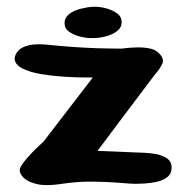

<svg xmlns="http://www.w3.org/2000/svg" viewBox="-20 -541 548 565"><path d="M255 -429Q237 -428 217 -433Q197 -438 183.5 -447.5Q170 -457 170 -473Q170 -489 183.5 -499.5Q197 -510 216.5 -515Q236 -520 253 -521Q271 -522 290.5 -517Q310 -512 324 -502Q338 -492 338 -476Q338 -460 324.5 -449.5Q311 -439 291.5 -434Q272 -429 255 -429ZM23 -370Q23 -370 25 -377.5Q27 -385 36 -394Q45 -403 66 -408Q87 -413 124 -409Q162 -405 199.5 -402.5Q237 -400 269 -399Q301 -398 320 -398Q339 -398 339 -398Q339 -398 351.5 -399.5Q364 -401 382 -401.5Q400 -402 417.5 -399Q435 -396 445 -387Q465 -369 457.5 -353.5Q450 -338 442 -329Q439 -326 425.5 -308Q412 -290 392 -263.5Q372 -237 350.5 -208.5Q329 -180 310 -154.5Q291 -129 279 -113Q267 -97 267 -97L389 -92Q389 -92 403.5 -91.5Q418 -91 437 -88Q456 -85 470.5 -75.5Q485 -66 485 -48Q485 -30 472.5 -20Q460 -10 441.5 -6Q423 -2 405.5 -1Q388 0 379 0Q367 0 332.5 -3Q298 -6 252.5 -6.5Q207 -7 162 0Q117 7 90 1Q63 -5 50.5 -17Q38 -29 38 -40Q38 -48 48.5 -62Q59 -76 73 -90.5Q87 -105 97.5 -114.5Q108 -124 108 -124Q108 -124 122.5 -143Q137 -162 158.5 -190Q180 -218 202 -246.5Q224 -275 238.5 -294Q253 -313 253 -313Q253 -313 230 -313Q207 -313 172.5 -315Q138 -317 103.5 -322.5Q69 -328 46 -339.5Q23 -351 23 -370Z"/></svg>

Font: Nerko One
Style: Regular
Weight: 400
Designer: Nermin Kahrimanovic
Foundry: Nermin Kahrimanovic
Version: Version 1.101